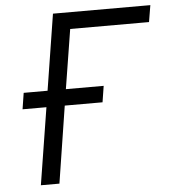

<svg xmlns="http://www.w3.org/2000/svg" viewBox="-52 -778 732 825"><g transform="rotate(-5 313.5 -365.0)"><path d="M91 0 144 -332H41L52 -402H155L207 -730H627L615 -658H275L234 -402H397L386 -332H223L171 0Z"/></g></svg>

Font: JetBrains Mono NL Light
Style: Italic
Weight: 300
Italic angle: -9°
Designer: Philipp Nurullin, Konstantin Bulenkov
Foundry: JetBrains
Version: Version 2.304; ttfautohint (v1.8.4.7-5d5b)